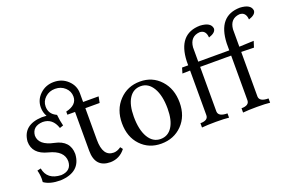

<svg xmlns="http://www.w3.org/2000/svg" viewBox="-95 -1087 2166 1437"><g transform="rotate(-20 987.5 -368.0)"><path d="M580.1 9.8Q457.5 9.8 457.5 -125.5V-434.6H396.5V-459.5Q485.8 -480 485.8 -547.4Q485.8 -589.4 453.9 -618.9Q421.9 -648.4 375 -648.4Q328.6 -648.4 296.4 -618.9Q264.2 -589.4 264.2 -547.4Q264.2 -490.2 315.4 -463.9L323.2 -460Q328.1 -410.6 338.9 -370.1L310.1 -360.4Q282.2 -445.8 203.6 -446.8Q120.1 -442.9 114.3 -370.6Q115.7 -293.5 233.2 -269.5Q350.6 -245.6 351.6 -138.7Q343.8 1.5 182.1 9.8Q96.7 9.8 50.8 -23.9Q52.2 -36.1 52.2 -49.3Q52.2 -84 42.5 -118.2L71.3 -125Q88.4 -29.3 199.7 -25.4Q280.8 -30.8 283.7 -104.5Q283.7 -188.5 165.5 -218.3Q47.4 -248 47.4 -347.2Q57.6 -475.6 209.5 -482.4Q229.5 -482.4 247.1 -480.5Q228 -513.2 228 -553.2Q228 -613.8 273.2 -656.7Q318.4 -699.7 383.8 -699.7Q449.2 -699.7 494.4 -656.7Q539.6 -613.8 539.6 -553.2V-483.9H663.1L653.3 -434.6H539.6V-182.6Q539.6 -49.3 626.5 -49.3Q654.3 -49.3 684.6 -70.8L699.2 -51.8Q653.8 7.8 580.1 9.8Z M991.2 -24.9Q1050.8 -24.9 1084 -76.9Q1117.2 -128.9 1117.2 -221.7Q1117.2 -326.2 1081.1 -387Q1044.9 -447.8 984.4 -447.8Q924.8 -447.8 891.6 -396Q858.4 -344.2 858.4 -251Q858.4 -146 894 -85.4Q929.7 -24.9 991.2 -24.9ZM984.4 9.8Q886.2 9.8 822.3 -57.6Q758.3 -125 758.3 -234.4Q758.3 -342.8 824.5 -412.6Q890.6 -482.4 991.2 -482.4Q1089.4 -482.4 1153.3 -412.6Q1217.3 -342.8 1217.3 -233.4Q1217.3 -125 1151.4 -57.6Q1085.4 9.8 984.4 9.8Z M1853 0Q1817.9 -4.4 1750 -4.4Q1682.6 -4.4 1637.7 0V-34.2Q1699.7 -34.2 1699.7 -75.7V-431.2H1452.6V-75.7Q1454.6 -34.2 1525.9 -34.2V0Q1490.7 -4.4 1422.9 -4.4Q1355.5 -4.4 1310.5 0V-34.2Q1372.6 -34.2 1372.6 -75.7V-431.2L1311 -429.7L1323.7 -472.7H1372.6V-504.9Q1380.9 -719.2 1556.2 -721.7Q1642.1 -717.3 1647.9 -666Q1647 -632.8 1590.3 -615.2Q1586.4 -676.3 1535.6 -676.3Q1460 -669.4 1452.6 -586.9V-472.7H1699.7V-529.3Q1708 -743.7 1883.3 -746.1Q1969.2 -741.7 1975.1 -690.4Q1974.1 -657.2 1917.5 -639.6Q1913.6 -700.7 1862.8 -700.7Q1787.1 -693.8 1779.8 -611.3V-472.7L1896 -477.5L1880.4 -428.7L1779.8 -431.2V-75.7Q1781.7 -34.2 1853 -34.2Z"/></g></svg>

Font: Kelvinch
Style: Regular
Weight: 400
Designer: Paul James MIller
Foundry: High-Logic / Made with FontCreator
Version: Version 3.30 September 23, 2016